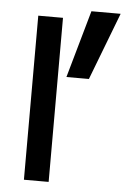

<svg xmlns="http://www.w3.org/2000/svg" viewBox="-54 -811 575 851"><g transform="rotate(5 233.0 -385.0)"><path d="M85 0V-730H195V0ZM233 -470 318 -770H448L333 -470Z"/></g></svg>

Font: M PLUS 1 Medium
Style: Regular
Weight: 500
Designer: Coji Morishita
Foundry: UNDERFOREST DESIGN
Version: Version 1.001